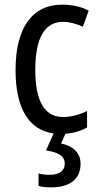

<svg xmlns="http://www.w3.org/2000/svg" viewBox="-20 -567 427 827"><path d="M327 138C327 91 295 62 243 51L262 9C296 7 329 -3 355 -18V-89C323 -73 288 -63 251 -63C172 -63 132 -131 132 -266C132 -403 172 -473 252 -473C279 -473 310 -464 337 -452L362 -521C333 -537 294 -547 248 -547C119 -547 47 -448 47 -265C47 -97 106 -7 211 8L178 81C227 88 259 103 259 138C259 168 237 186 192 186C176 186 159 184 146 180V234C159 238 178 240 200 240C282 240 327 204 327 138Z"/></svg>

Font: Noto Sans Malayalam Condensed
Style: Regular
Weight: 400
Width: 3
Designer: Jelle Bosma - Monotype Design Team
Foundry: Monotype Imaging Inc.
Version: Version 2.104